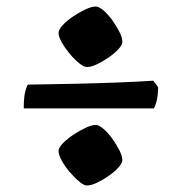

<svg xmlns="http://www.w3.org/2000/svg" viewBox="-20 -571 556 590"><path d="M247 -1Q238 -1 223.5 -13Q209 -25 194.5 -42Q180 -59 170 -77Q160 -95 160 -107Q160 -117 173 -130.5Q186 -144 205.5 -157Q225 -170 243.5 -178.5Q262 -187 274 -187Q284 -187 298 -175Q312 -163 325 -145Q338 -127 347 -109Q356 -91 356 -79Q356 -70 344 -56.5Q332 -43 314 -30.5Q296 -18 278 -9.5Q260 -1 247 -1ZM247 -365Q238 -365 223.5 -376.5Q209 -388 194.5 -405.5Q180 -423 170 -440.5Q160 -458 160 -470Q160 -480 173 -494Q186 -508 205.5 -521Q225 -534 243.5 -542.5Q262 -551 274 -551Q284 -551 298 -539Q312 -527 325 -509Q338 -491 347 -473Q356 -455 356 -443Q356 -433 344 -420Q332 -407 314 -394.5Q296 -382 278 -373.5Q260 -365 247 -365ZM53 -238Q53 -272 57.5 -289.5Q62 -307 66 -311Q137 -312 207.5 -313.5Q278 -315 341.5 -317.5Q405 -320 451 -323L466 -303Q465 -272 460.5 -257.5Q456 -243 453 -238Z"/></svg>

Font: Texturina 12pt Black
Style: Regular
Weight: 900
Designer: Guillermo Torres Carreño
Foundry: Omnibus-Type
Version: Version 1.002